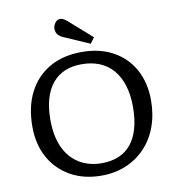

<svg xmlns="http://www.w3.org/2000/svg" viewBox="-98 -1013 1031 1116"><g transform="rotate(-10 417.0 -455.5)"><path d="M412 14Q308 14 229.5 -30Q151 -74 107.5 -152.5Q64 -231 64 -336Q64 -452 107 -536.5Q150 -621 230 -667.5Q310 -714 422 -714Q527 -714 605.5 -671Q684 -628 727 -550Q770 -472 770 -368Q770 -283 744 -212.5Q718 -142 670 -91.5Q622 -41 556.5 -13.5Q491 14 412 14ZM425 -57Q482 -57 526 -75.5Q570 -94 599.5 -130.5Q629 -167 644.5 -221.5Q660 -276 660 -348Q660 -420 642.5 -475.5Q625 -531 592.5 -568.5Q560 -606 513.5 -625Q467 -644 408 -644Q352 -644 308.5 -625.5Q265 -607 235 -570.5Q205 -534 189.5 -480Q174 -426 174 -356Q174 -284 191.5 -228.5Q209 -173 242 -135Q275 -97 321.5 -77Q368 -57 425 -57ZM482 -752 331 -818Q312 -826 300.5 -839.5Q289 -853 289 -874Q289 -891 301 -908Q313 -925 332 -925Q341 -925 350.5 -920Q360 -915 373 -904L507 -786Z"/></g></svg>

Font: Literata Variable Black
Style: Regular
Weight: 900
Designer: Latin by Veronika Burian and Jose Scaglione. Greek by Irene Vlachou. Cyrillic by Vera Evstafieva.
Foundry: TypeTogether
Version: Version 3.021